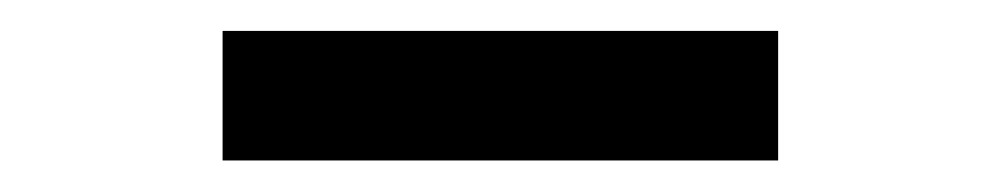

<svg xmlns="http://www.w3.org/2000/svg" viewBox="-20 -700 644 123"><path d="M122.6 -597.2V-680.2H478.5V-597.2Z"/></svg>

Font: Black Ops One
Style: Regular
Weight: 400
Designer: James Grieshaber, Eben Sorkin
Foundry: Sorkin Type Co.
Version: Version 1.004; ttfautohint (v1.8.4.7-5d5b)